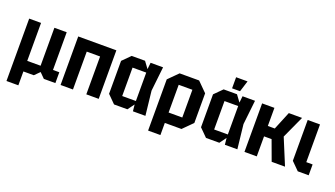

<svg xmlns="http://www.w3.org/2000/svg" viewBox="-73 -1326 3636 2082"><g transform="rotate(20 1745.5 -285.0)"><path d="M47 160V-560H184V-122H338V-560H480V-125H553V0H420L362 -58L304 0H184V160Z M613 0V-560H1053V0H910V-437H756V0Z M1230 0 1140 -90V-470L1230 -560H1384L1440 -484L1448 -560H1592L1561 -280L1592 0H1448L1440 -76L1384 0ZM1282 -116H1440V-444H1282Z M1674 140V-451L1783 -560H2008L2117 -451V-109L2008 0H1816V140ZM1974 -440H1816V-120H1974Z M2291 0 2201 -90V-470L2291 -560H2445L2501 -484L2509 -560H2653L2622 -280L2653 0H2509L2501 -76L2445 0ZM2343 -116H2501V-444H2343ZM2373 -602V-730H2505L2465 -602Z M2735 0V-560H2877V-351H2957L3043 -560H3196L3078 -302L3203 0H3049L2964 -231H2877V0Z M3261 -560H3403V-125H3476V0H3350L3261 -89Z"/></g></svg>

Font: Tektur SemiCondensed SemiBold
Style: Regular
Weight: 600
Width: 4
Designer: Adam Jagosz
Foundry: Adam Jagosz
Version: Version 1.005;gftools[0.9.30]